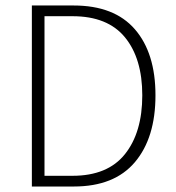

<svg xmlns="http://www.w3.org/2000/svg" viewBox="-20 -679 640 699"><path d="M96 0V-659H248Q396 -659 471 -572.5Q546 -486 546 -332Q546 -177 471 -88.5Q396 0 249 0ZM142 -39H244Q372 -39 435 -118Q498 -197 498 -332Q498 -466 435 -543Q372 -620 244 -620H142Z"/></svg>

Font: TypoPRO Source Code Pro
Style: Regular
Weight: 300
Monospace: yes
Designer: Paul D. Hunt, Teo Tuominen
Foundry: Adobe Systems Incorporated
Version: Version 2.010;PS 1.0;hotconv 1.0.84;makeotf.lib2.5.63406